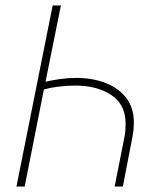

<svg xmlns="http://www.w3.org/2000/svg" viewBox="-20 -680 580 700"><path d="M40 0 172 -660H202L146 -382Q166 -387 197 -391.5Q228 -396 256 -396Q318 -396 366 -377Q414 -358 441 -322Q468 -286 468 -234Q468 -221 467 -209.5Q466 -198 463 -182L428 0H398L434 -182Q436 -191 437 -203Q438 -215 438 -228Q438 -299 386 -333.5Q334 -368 254 -368Q223 -368 192 -364Q161 -360 140 -354L70 0Z"/></svg>

Font: Source Sans 3 ExtraLight
Style: Italic
Weight: 250
Italic angle: -11°
Designer: Paul D. Hunt
Foundry: Adobe
Version: Version 3.046;hotconv 1.0.118;makeotfexe 2.5.65603